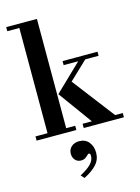

<svg xmlns="http://www.w3.org/2000/svg" viewBox="-152 -837 900 1232"><g transform="rotate(-15 298.0 -221.5)"><path d="M400 -15 228 -252 326 -314 555 -15ZM16 0V-28H280V0ZM329 0V-28H596V0ZM96 -15V-738H220V-15ZM269 -249 228 -252 416 -433H463ZM16 -727V-754H220V-727ZM309 -423V-450H541V-423ZM251 311 231 289Q283 261 305.5 236.5Q328 212 328 184Q328 174 325 170.5Q322 167 318 167Q313 167 306 174.5Q299 182 288 189.5Q277 197 259 197Q236 197 221 180.5Q206 164 206 139Q206 110 226 92Q246 74 278 74Q319 74 342 102.5Q365 131 365 173Q365 218 336 250.5Q307 283 251 311Z"/></g></svg>

Font: Libre Bodoni Medium
Style: Regular
Weight: 500
Designer: Pablo Impallari, Rodrigo Fuenzalida
Foundry: Impallari Type
Version: Version 2.005;gftools[0.9.23]